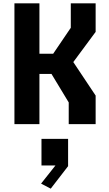

<svg xmlns="http://www.w3.org/2000/svg" viewBox="-20 -750 660 1160"><path d="M395.2 -131.1 283.2 -316.3 310.9 -303.3H192.5V-425.4H312.4L292.8 -412.8L407.7 -582.2V-730H557.8V-557.4L392.9 -334.5V-419.9L557.8 -172.6V0H395.2ZM67.2 -730H218.2V0H67.2ZM230.6 88.9H391.4V253.9L286.5 389.8L228.2 359.3L343.8 213.4V249.8H230.6Z"/></svg>

Font: Monaspace Krypton Var ExLight
Style: Regular
Weight: 200
Designer: Riley Cran and the Lettermatic Team
Version: Version 1.200 (Monaspace Krypton Var)